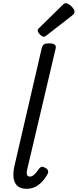

<svg xmlns="http://www.w3.org/2000/svg" viewBox="-20 -1160 484 1196"><path d="M146 16Q91 16 72.5 -24Q54 -64 73 -139L240 -860Q245 -878 254.5 -884Q264 -890 284 -890Q312 -890 321.5 -881.5Q331 -873 326 -855L150 -107Q144 -83 148 -71.5Q152 -60 166 -60Q176 -60 185 -66Q194 -72 203.5 -83Q213 -94 224 -110Q231 -119 239.5 -121Q248 -123 261 -115Q276 -107 279 -97Q282 -87 277 -77Q261 -48 241 -27Q221 -6 197.5 5Q174 16 146 16ZM253 -931Q243 -931 229 -945Q215 -959 215 -969Q215 -973 216 -976.5Q217 -980 224 -986L370 -1129Q375 -1134 379 -1137Q383 -1140 389 -1140Q399 -1140 412 -1131Q425 -1122 434.5 -1110Q444 -1098 444 -1088Q444 -1081 441.5 -1076Q439 -1071 429 -1063L272 -941Q266 -937 261.5 -934Q257 -931 253 -931Z"/></svg>

Font: Playwrite AT
Style: Italic
Weight: 400
Italic angle: -13.0072°
Designer: Veronika Burian, José Scaglione
Foundry: TypeTogether
Version: Version 1.002